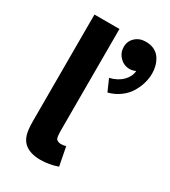

<svg xmlns="http://www.w3.org/2000/svg" viewBox="-193 -872 864 978"><g transform="rotate(30 239.5 -383.0)"><path d="M370.1 -777.8Q399.9 -778.3 421.9 -766.8Q443.8 -755.4 455.8 -736.3Q467.8 -717.3 473.4 -696.3Q479 -675.3 479 -652.3Q479 -625 470.9 -596.4Q462.9 -567.9 446 -539.3Q429.2 -510.7 399.2 -488.3Q369.1 -465.8 330.1 -455.6L299.8 -524.4Q345.7 -535.6 372.8 -563Q399.9 -590.3 402.3 -624Q384.8 -615.7 366.7 -615.7Q333.5 -615.7 309.6 -640.4Q285.6 -665 285.6 -698.7Q285.6 -732.9 309.8 -755.4Q334 -777.8 370.1 -777.8ZM256.8 -109.9Q269.5 -109.9 284.7 -114.3L305.7 -5.4Q255.4 12.2 204.6 12.2Q141.6 12.2 107.9 -19Q91.3 -34.7 82.8 -61.3Q74.2 -87.9 74.2 -141.1V-766.6H221.2V-175.8Q221.2 -130.9 227.5 -121.1Q237.3 -109.9 256.8 -109.9Z"/></g></svg>

Font: Acari Sans Neue Black
Style: Regular
Weight: 900
Designer: Alfredo Marco Pradil
Foundry: Alfredo Marco Pradil
Version: Version 1.045;June 16, 2019;FontCreator 11.5.0.2425 64-bit; 